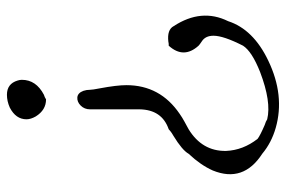

<svg xmlns="http://www.w3.org/2000/svg" viewBox="-152 -634 805 540"><g transform="rotate(90 250.0 -364.5)"><path d="M288 -216Q288 -200 277.5 -189.5Q267 -179 254.5 -180Q242 -181 236 -197Q233 -206 233 -216Q233 -219 232 -226Q231 -233 229 -243Q220 -291 220 -318Q220 -413 301 -468Q311 -475 322 -481Q333 -487 344 -493Q406 -531 405 -598Q403 -646 371 -687Q362 -694 332 -707Q322 -710 316 -714Q267 -726 183 -694Q125 -671 109 -646Q81 -591 81 -563Q81 -540 97 -530Q106 -524 109 -521Q147 -479 109 -437Q108 -437 105 -437Q102 -437 98 -436Q64 -432 54 -451Q3 -529 40 -604Q63 -675 151 -717Q249 -764 340 -738Q382 -726 413 -700Q495 -647 460 -561Q445 -527 413 -493Q403 -475 362 -450Q355 -446 350.5 -442.5Q346 -439 344 -437Q289 -418 288 -355ZM283 10Q265 18 247 18Q216 18 207 -12Q206 -15 205.5 -18Q205 -21 205 -24Q205 -64 247 -86Q254 -88 260 -92Q290 -92 308 -63Q316 -49 316 -37Q316 -7 283 10Z"/></g></svg>

Font: New Tegomin
Style: Regular
Weight: 400
Designer: Kyosuke Nagai
Version: Version 1.000